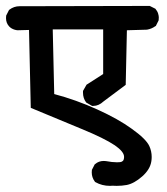

<svg xmlns="http://www.w3.org/2000/svg" viewBox="-31 -584 551 632"><path d="M468.3 -67.4Q468.3 -60.5 467.3 -53.7Q463.4 -26.4 437 -3.2Q410.6 20 386.2 24.9Q370.1 27.8 353 27.8Q346.2 27.8 338.9 27.3Q335 27.8 331.1 27.8Q304.7 27.8 283.2 15.6L281.7 14.6L280.8 13.2Q271 0 271 -16.6Q271 -20 271.5 -24.9L280.8 -43L282.2 -43.9Q293.9 -54.2 310.5 -54.2Q314.5 -54.2 317.9 -53.7Q338.4 -49.8 354 -49.8Q358.9 -49.8 364.3 -50.3Q369.6 -50.8 373.3 -54.2Q377 -57.6 377.4 -66.4Q377.4 -66.9 377.4 -67.9Q377.4 -84.5 347.2 -105.5Q312.5 -128.9 236.8 -159.9Q161.1 -190.9 70.3 -229L64.5 -485.4L27.3 -484.4Q17.6 -484.9 7.8 -490.2Q3.4 -492.7 -0.5 -496.6Q-11.2 -507.8 -11.2 -524.4Q-11.2 -527.8 -10.7 -532.7L-1.5 -550.8L0 -552.2Q15.1 -563.5 33.2 -563.5L461.9 -564.5L480.5 -555.2Q487.3 -546.9 489.5 -539.3Q491.7 -531.7 491.7 -526.9Q491.7 -522 491.2 -517.1L481.9 -498.5L480 -497.6Q467.8 -488.8 452.6 -486.3L386.7 -484.4L382.8 -304.7L309.6 -250Q293.9 -235.4 276.4 -235.4Q275.4 -235.4 272 -235.4L253.4 -246.1L252.4 -247.1Q242.2 -260.7 242.2 -278.8Q242.2 -280.8 242.2 -284.7L253.9 -305.2L308.6 -340.3V-487.3H142.6L147.5 -274.4Q219.2 -255.4 288.8 -223.9Q358.4 -192.4 403.3 -159.7Q449.7 -126.5 460.4 -103.5Q468.3 -86.4 468.3 -67.4Z"/></svg>

Font: Bakudai
Style: Bold
Weight: 700
Version: Version 1.48